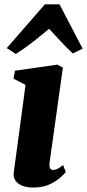

<svg xmlns="http://www.w3.org/2000/svg" viewBox="-20 -853 400 884"><path d="M133 10.5Q103 10.5 81.8 1.8Q60.5 -7 50.5 -22.8Q40.5 -38.5 43.5 -60Q45.5 -79 49.8 -107.8Q54 -136.5 59 -174.5Q64 -212.5 70.2 -257.8Q76.5 -303 83.2 -354.5Q90 -406 97.5 -462L42 -491L49 -527.5L244.5 -555.5L269.5 -541.5L208.5 -106Q206 -88 210.2 -79.2Q214.5 -70.5 225 -70.5Q234.5 -70.5 244.5 -75.5Q254.5 -80.5 270.5 -93L283 -61Q275 -50.5 255.8 -33.8Q236.5 -17 206 -3.2Q175.5 10.5 133 10.5ZM53 -604.5 11 -631.5 186.5 -833H254L360.5 -629L315.5 -607Q288 -631.5 260.2 -661.8Q232.5 -692 206 -720.5Q170.5 -690.5 131.5 -660Q92.5 -629.5 53 -604.5Z"/></svg>

Font: Merriweather 48pt Black
Style: Italic
Weight: 900
Italic angle: -7.8°
Version: Version 2.101